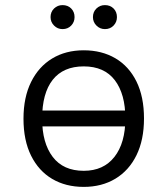

<svg xmlns="http://www.w3.org/2000/svg" viewBox="-20 -720 656 752"><path d="M125 -225V-287H491V-225ZM308 12Q237.5 12 184.5 -19.2Q131.5 -50.5 101.8 -110.2Q72 -170 72 -255Q72 -339 101.8 -399Q131.5 -459 184.5 -491Q237.5 -523 308 -523Q378.5 -523 431.8 -491.8Q485 -460.5 514.5 -400.8Q544 -341 544 -256Q544 -172 514.5 -112Q485 -52 431.8 -20Q378.5 12 308 12ZM308 -51Q385.5 -51 428.2 -105.5Q471 -160 471 -256Q471 -351.5 429.8 -405.8Q388.5 -460 308 -460Q228 -460 186.5 -407.5Q145 -355 145 -255Q145 -160 186.5 -105.5Q228 -51 308 -51ZM225 -606Q205.5 -606 191.8 -619.8Q178 -633.5 178 -653Q178 -673.5 191.8 -686.8Q205.5 -700 225 -700Q245.5 -700 258.8 -686.8Q272 -673.5 272 -653Q272 -633.5 258.8 -619.8Q245.5 -606 225 -606ZM391 -606Q371.5 -606 357.8 -619.8Q344 -633.5 344 -653Q344 -673.5 357.8 -686.8Q371.5 -700 391 -700Q411.5 -700 424.8 -686.8Q438 -673.5 438 -653Q438 -633.5 424.8 -619.8Q411.5 -606 391 -606Z"/></svg>

Font: Overpass Mono Light
Style: Regular
Weight: 300
Monospace: yes
Designer: Delve Withrington, Dave Bailey
Foundry: Delve Fonts LLC
Version: Version 4.000